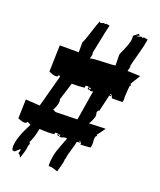

<svg xmlns="http://www.w3.org/2000/svg" viewBox="-160 -886 904 1087"><g transform="rotate(20 291.5 -343.0)"><path d="M538.1 -494.6Q536.1 -486.8 532.7 -424.8Q535.6 -407.2 530.3 -393.1L466.8 -392.1Q462.4 -412.1 451.2 -413.6L450.2 -409.7L462.4 -402.3L447.8 -401.4L423.8 -299.3L418.5 -301.8L412.6 -289.1Q415.5 -280.3 415.8 -269.3Q416 -258.3 407 -240Q397.9 -221.7 396.5 -215.8L396 -216.8L395 -224.1L393.6 -214.8L493.2 -218.3L460 -172.4H456.1L462.4 -161.1L456.1 -162.1Q449.7 -146.5 451.4 -134Q453.1 -121.6 452.6 -108.9Q452.1 -96.2 448.2 -88.9L389.6 -85L390.1 -92.3Q386.7 -103.5 377 -103.5L373 -103L388.7 -95.2L364.7 -93.3Q364.3 -83 351.3 -40.8Q338.4 1.5 338.9 8.5Q339.4 15.6 335 22.5Q335.4 38.6 326.9 67.1Q318.4 95.7 317.4 102.1Q312 101.1 300.8 96.7Q275.9 87.9 262.7 90.8Q261.7 89.4 261.2 74.5Q260.7 59.6 265.1 34.2Q269.5 8.8 274.7 -6.3Q279.8 -21.5 290.5 -49.3Q301.3 -77.1 306.2 -90.3L301.3 -93.3Q293 -93.3 278.3 -89.4L280.3 -86.9L264.6 -85.9L262.2 -89.4L253.9 -88.9Q247.6 -88.9 247.6 -98.1L262.2 -90.3L264.6 -98.1H247.6L248.5 -101.1L231.9 -100.1L230.5 -90.3Q199.7 -85.4 141.6 -89.4Q128.4 -24.4 112.3 1L118.2 3.4Q118.2 15.6 113.3 22.5Q112.3 44.4 104.5 67.4Q96.7 90.3 94.2 99.6L92.3 100.1L86.4 86.9L76.2 80.6L82 59.6L80.1 55.2Q74.7 57.1 64.5 67.6Q54.2 78.1 46.9 80.6L49.3 75.7Q39.6 83 35.6 67.9Q34.2 62 34.2 54.2Q35.2 0.5 85.4 -93.8L64 -104.5Q60.5 -93.8 47.9 -93.8Q35.2 -93.8 8.3 -104.5L11.7 -219.7L97.2 -214.4L149.4 -407.2L139.6 -414.6Q139.6 -401.4 126 -401.4Q113.8 -401.4 100.6 -406.7Q87.4 -412.1 83 -413.6L87.4 -573.2H201.7V-632.8Q212.4 -652.8 227.8 -703.4Q243.2 -753.9 253.9 -778.3L258.8 -771.5Q267.1 -771.5 280.8 -778.3L285.6 -773.4L293.5 -778.3L314 -774.4Q305.2 -741.2 293.5 -680.2Q281.7 -619.1 275.9 -594.2L279.3 -595.2Q279.3 -585.9 276.4 -575.7Q273.4 -565.4 272.9 -562.5Q299.3 -568.4 350.6 -569.3Q401.9 -570.3 422.9 -574.2Q422.9 -612.8 421.9 -639.6Q424.3 -648.4 436.5 -674.8Q464.8 -734.9 458 -765.6L485.8 -788.1L494.1 -779.3L477.1 -772.5L482.4 -771.5Q490.7 -771.5 506.3 -778.3L512.2 -773.4L521 -778.3L543.5 -774.4Q538.6 -736.8 522.2 -679Q505.9 -621.1 502 -600.1L504.4 -595.2L497.6 -568.4L574.7 -565.4L539.6 -508.3H538.1L543.9 -494.1ZM334 -393.6Q331.1 -393.6 329.6 -393.6Q328.1 -393.6 326.4 -393.8Q324.7 -394 324.2 -394.3Q323.7 -394.5 322.5 -395Q321.3 -395.5 320.8 -396.5Q320.3 -397.5 319.8 -398.9Q318.8 -401.9 318.8 -406.2L334 -396L335.9 -406.2H318.8L319.8 -411.1L303.7 -408.7L301.3 -396Q270 -392.1 225.1 -392.1L194.3 -293L192.4 -289.1Q194.8 -281.7 194.6 -272Q194.3 -262.2 191.4 -252.9Q180.2 -220.7 176.3 -216.8H183.1Q190.4 -210.4 195.8 -210.4L324.7 -213.4L354 -393.1L350.6 -393.6L351.1 -391.1L335.9 -390.1Z"/></g></svg>

Font: Butcherman Caps
Style: Regular
Weight: 400
Version: Version 001.003